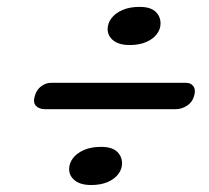

<svg xmlns="http://www.w3.org/2000/svg" viewBox="-20 -622 610 561"><path d="M358.9 -490.4Q327.9 -490.4 311.2 -503.7Q294.5 -517 294.5 -536.9Q294.5 -554.1 305.8 -568.9Q317.1 -583.7 338 -592.8Q358.9 -601.9 388 -601.9Q419.3 -601.9 434.2 -588.1Q449.1 -574.3 449.1 -553.2Q449.1 -536.6 438.1 -522.2Q427.1 -507.8 407 -499.1Q386.8 -490.4 358.9 -490.4ZM81.5 -341Q86.5 -359.5 100.2 -369.8Q114 -380 129 -380H523.5Q538 -380 545.2 -369.8Q552.5 -359.5 547 -341Q541.5 -322.5 525.8 -312.8Q510 -303 494 -303H112Q94 -303 85 -312.8Q76 -322.5 81.5 -341ZM246.4 -81.4Q215.4 -81.4 198.7 -94.7Q182 -108 182 -127.9Q182 -145.1 193.3 -159.9Q204.6 -174.7 225.5 -183.8Q246.4 -192.9 275.5 -192.9Q306.8 -192.9 321.7 -179.1Q336.6 -165.3 336.6 -144.2Q336.6 -127.6 325.6 -113.2Q314.6 -98.8 294.5 -90.1Q274.3 -81.4 246.4 -81.4Z"/></svg>

Font: Fraunces Black
Style: Italic
Weight: 900
Italic angle: -16°
Version: Version 1.000;[b76b70a41]